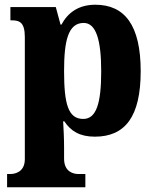

<svg xmlns="http://www.w3.org/2000/svg" viewBox="-20 -566 656 812"><path d="M10 226H341V170H312C292 170 251 162 251 105V58C251 18 249 -20 247 -53H252C279 -12 317 12 381 12C509 12 575 -72 575 -265C575 -460 507 -546 383 -546C311 -546 266 -511 240 -462H236L216 -536H24V-480H30C63 -480 85 -471 85 -409V107C85 162 43 170 23 170H10ZM332 -63C268 -63 251 -127 251 -266C251 -393 268 -469 334 -469C387 -469 408 -395 408 -264C408 -128 387 -63 332 -63Z"/></svg>

Font: Noto Serif Lao SemiCondensed ExtraBold
Style: Regular
Weight: 800
Width: 4
Designer: Monotype Design Team
Foundry: Monotype Imaging Inc.
Version: Version 2.003